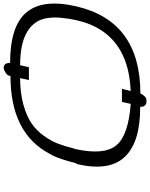

<svg xmlns="http://www.w3.org/2000/svg" viewBox="97 -884 838 1073"><g transform="rotate(-90 516.5 -348.0)"><path d="M136 -339Q136 -340 138 -340Q140 -340 140 -341Q162 -429 183 -472L193 -490Q308 -709 628 -709Q629 -725 644 -735Q659 -745 673 -747Q701 -747 701 -711Q908 -711 984 -619Q1060 -527 1017 -341Q934 17 530 17Q527 26 516.5 38.5Q506 51 492 51H487H484Q470 51 462 41Q454 31 456 16Q258 17 175.5 -70.5Q93 -158 136 -339ZM223 -356 220 -349Q184 -187 239.5 -118.5Q295 -50 472 -37L483 -86H556L544 -37Q920 -53 953 -427Q957 -460 952 -499Q943 -573 877.5 -614Q812 -655 688 -655L677 -606H605L616 -655Q533 -655 468.5 -637Q404 -619 363.5 -591.5Q323 -564 293.5 -522.5Q264 -481 249.5 -443Q235 -405 223 -356Z"/></g></svg>

Font: Coval
Style: ExtraLight Italic
Weight: 200
Foundry: Context Ltd
Version: Version 001.000